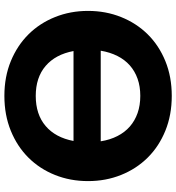

<svg xmlns="http://www.w3.org/2000/svg" viewBox="15 -791 784 854"><g transform="rotate(-90 407.0 -364.0)"><path d="M205.5 -308Q212 -266.5 228.8 -233.8Q245.5 -201 271.2 -178.5Q297 -156 331.2 -144Q365.5 -132 407.5 -132Q449.5 -132 483.5 -144Q517.5 -156 543 -178.5Q568.5 -201 585 -233.8Q601.5 -266.5 608.5 -308ZM607 -429Q592 -509 540.8 -553Q489.5 -597 407.5 -597Q325 -597 273.5 -553Q222 -509 207 -429ZM407.5 -736.5Q492.5 -736.5 562.2 -707.8Q632 -679 681.5 -629Q731 -579 758.2 -511Q785.5 -443 785.5 -364.5Q785.5 -285.5 758.2 -217.5Q731 -149.5 681.5 -99.2Q632 -49 562.2 -20.5Q492.5 8 407.5 8Q322.5 8 252.5 -20.5Q182.5 -49 132.8 -99.2Q83 -149.5 55.8 -217.5Q28.5 -285.5 28.5 -364.5Q28.5 -443.5 55.8 -511.5Q83 -579.5 132.8 -629.5Q182.5 -679.5 252.5 -708Q322.5 -736.5 407.5 -736.5Z"/></g></svg>

Font: Lato ExtraBold
Style: Regular
Weight: 800
Designer: Lukasz Dziedzic with Adam Twardoch and Botio Nikoltchev
Foundry: tyPoland Lukasz Dziedzic
Version: Version 2.015; 2015-08-06; http://www.latofonts.com/